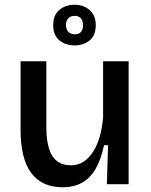

<svg xmlns="http://www.w3.org/2000/svg" viewBox="-20 -779 639 812"><path d="M245 13Q157 13 112 -47.5Q67 -108 67 -230V-520H176V-242Q176 -160 201 -120Q226 -80 280 -80Q310 -80 333 -95Q356 -110 373.5 -137Q391 -164 401.5 -200.5Q412 -237 416 -281V-520H524V-216V0H432L437 -165H420Q407 -103 383.5 -63.5Q360 -24 325.5 -5.5Q291 13 245 13ZM296 -587Q257 -587 231 -608.5Q205 -630 205 -673Q205 -716 231.5 -737.5Q258 -759 295 -759Q333 -759 359 -736.5Q385 -714 385 -673Q385 -629 359 -608Q333 -587 296 -587ZM297 -634Q314 -634 322.5 -644Q331 -654 331 -672Q331 -691 322 -701.5Q313 -712 296 -712Q279 -712 269 -702Q259 -692 259 -674Q259 -655 269 -644.5Q279 -634 297 -634Z"/></svg>

Font: Bricolage Grotesque 96pt ExtraBold Medium
Style: Regular
Weight: 500
Version: Version 1.001;gftools[0.9.33.dev8+g029e19f]